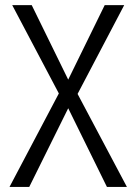

<svg xmlns="http://www.w3.org/2000/svg" viewBox="-20 -739 540 760"><path d="M17.6 1H95.7L250 -310.5L403.3 1H482.4L287.1 -367.2L471.7 -718.8H394.5L250 -423.8L105.5 -718.8H28.3L212.9 -369.1Z"/></svg>

Font: DotumChe
Style: Regular
Weight: 400
Monospace: yes
Version: Version 2.21